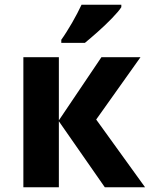

<svg xmlns="http://www.w3.org/2000/svg" viewBox="-20 -786 629 806"><path d="M405.8 -545.9H569.8L383.8 -284.2L588.9 0H419.9L227.1 -276.9V0H78.1V-545.9H227.1V-280.8ZM237.3 -606V-619.1Q247.6 -633.3 259.3 -651.9Q271 -670.4 282.5 -690.2Q293.9 -710 304.2 -729.7Q314.5 -749.5 322.3 -766.1H489.3V-755.9Q483.9 -747.1 473.6 -735.1Q463.4 -723.1 450.2 -709.5Q437 -695.8 421.9 -681.4Q406.7 -667 391.4 -653.3Q376 -639.6 361.8 -627.4Q347.7 -615.2 336.4 -606Z"/></svg>

Font: Droid Sans
Style: Bold
Weight: 700
Foundry: Ascender Corporation
Version: Version 1.00 build 112